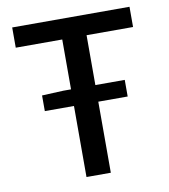

<svg xmlns="http://www.w3.org/2000/svg" viewBox="-76 -720 693 785"><g transform="rotate(-10 270.5 -327.5)"><path d="M99 -295V-360L188 -364H443V-295ZM220 0V-571H27V-655H514V-571H321V0Z"/></g></svg>

Font: Mada Medium
Style: Regular
Weight: 500
Designer: Khaled Hosny
Version: Version 1.5